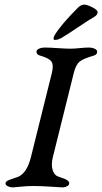

<svg xmlns="http://www.w3.org/2000/svg" viewBox="-20 -810 443 832"><path d="M218 -637Q212 -637 212 -643Q212 -650 217 -658Q244 -703 318 -777Q331 -790 345 -790Q357 -790 380 -778.5Q403 -767 403 -757Q403 -746 390 -738Q367 -725 317.5 -691.5Q268 -658 247 -646Q231 -637 218 -637ZM366 -604Q379 -604 390 -599Q401 -594 401 -586Q401 -573 386 -569Q341 -556 325 -543Q309 -530 300 -495L209 -129Q201 -96 208 -73.5Q215 -51 232 -45Q235 -44 240.5 -42Q246 -40 249 -39Q252 -38 256.5 -36.5Q261 -35 263.5 -33.5Q266 -32 269 -30.5Q272 -29 273.5 -27.5Q275 -26 277 -24Q279 -22 279.5 -19.5Q280 -17 280 -15Q280 -8 270.5 -3Q261 2 249 2Q248 2 201 -1Q154 -4 126 -4Q98 -4 69 -1Q40 2 37 2Q24 2 14 -3Q4 -8 4 -15Q4 -22 12 -26.5Q20 -31 36 -36Q52 -41 59 -44Q97 -61 114 -129L205 -495Q213 -528 203 -543Q193 -558 154 -569Q138 -573 138 -586Q138 -594 149 -599Q160 -604 173 -604Q193 -604 229.5 -601.5Q266 -599 284 -599Q302 -599 325.5 -601.5Q349 -604 366 -604Z"/></svg>

Font: EB Garamond 08
Style: Italic
Weight: 400
Italic angle: -14°
Version: Version 0.016